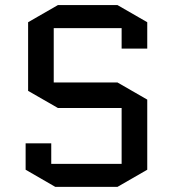

<svg xmlns="http://www.w3.org/2000/svg" viewBox="-20 -725 685 750"><path d="M89.8 -370.1V-638.2L206.1 -705.1H439L555.2 -638.2V-535.2H455.1V-615.2H189.9V-402.8H439L555.2 -335.9V-62L439 4.9H195.8L80.1 -62V-165H180.2V-85H455.1V-303.2H206.1Z"/></svg>

Font: Quantico
Style: Regular
Weight: 400
Designer: Matt Desmond
Foundry: MADtype
Version: Version 2.002